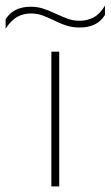

<svg xmlns="http://www.w3.org/2000/svg" viewBox="-103 -664 394 684"><path d="M-83 -595Q-56 -640 7 -640Q29 -640 48.5 -634Q68 -628 96 -615Q122 -603 140.5 -596.5Q159 -590 181 -590Q208 -590 230.5 -602Q253 -614 271 -644V-611Q244 -566 181 -566Q156 -566 135 -572.5Q114 -579 88 -592Q63 -604 45.5 -610Q28 -616 7 -616Q-20 -616 -41.5 -604Q-63 -592 -83 -562ZM80 -480H108V0H80Z"/></svg>

Font: Prompt Thin
Style: Regular
Weight: 250
Designer: Katatrad Team
Foundry: CadsonDemak
Version: Version 1.001